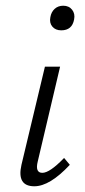

<svg xmlns="http://www.w3.org/2000/svg" viewBox="-20 -646 297 671"><path d="M194 -540Q174 -540 163 -553Q152 -566 156 -586Q159 -604 171 -615Q183 -626 201 -626Q221 -626 232 -612Q243 -598 239 -578Q232 -540 194 -540ZM100 5Q38 5 55 -70L137 -413H190L112 -82Q102 -42 128 -42Q154 -42 204 -94L224 -70Q154 5 100 5Z"/></svg>

Font: EauTest Semilight
Style: Italic
Weight: 300
Italic angle: -12°
Designer: Christian Thalmann (Catharsis Fonts)
Version: Version 0.001;PS 000.001;hotconv 1.0.88;makeotf.lib2.5.64775